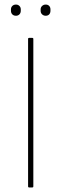

<svg xmlns="http://www.w3.org/2000/svg" viewBox="-20 -821 269 841"><path d="M107 0Q103 0 103 -4V-651Q103 -655 107 -655H122Q126 -655 126 -651V-4Q126 0 122 0ZM50 -752Q40 -752 34 -758Q28 -764 28 -774V-780Q28 -789 34 -795Q40 -801 50 -801Q59 -801 65 -795Q71 -789 71 -780V-774Q71 -764 65 -758Q59 -752 50 -752ZM180 -752Q171 -752 164.5 -758Q158 -764 158 -774V-780Q158 -789 164.5 -795Q171 -801 180 -801Q190 -801 195.5 -795Q201 -789 201 -780V-774Q201 -764 195.5 -758Q190 -752 180 -752Z"/></svg>

Font: Sofia Sans Thin
Style: Regular
Weight: 250
Designer: Botio Nikoltchev, Ani Petrova
Foundry: lettersoup
Version: Version 4.101